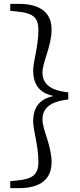

<svg xmlns="http://www.w3.org/2000/svg" viewBox="-20 -797 415 990"><path d="M332 -321C237 -330 199 -367 199 -423C199 -478 246 -557 246 -645C246 -730 189 -777 79 -777H33V-741L65 -738C149 -730 178 -709 178 -642C178 -558 151 -480 151 -433C151 -366 180 -317 257 -302C180 -287 151 -238 151 -172C151 -124 178 -47 178 38C178 104 149 126 65 134L33 137V173H79C189 173 246 126 246 40C246 -48 199 -126 199 -182C199 -237 237 -274 332 -284Z"/></svg>

Font: Noto Serif CJK JP
Style: Regular
Weight: 400
Designer: Ryoko NISHIZUKA 西塚涼子 (kana & ideographs); Frank Grießhammer (Latin, Greek & Cyrillic); Wenlong ZHANG 张文龙 (bopomofo); San
Foundry: Adobe Systems Incorporated
Version: Version 1.000;PS 1;hotconv 16.6.53;makeotf.lib2.5.65590